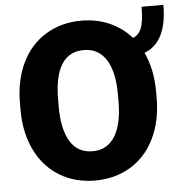

<svg xmlns="http://www.w3.org/2000/svg" viewBox="-54 -812 833 874"><g transform="rotate(-5 362.5 -375.0)"><path d="M657.2 -340.8Q657.2 -236.3 618.4 -156.2Q579.6 -76.2 508.5 -33.2Q437.5 9.8 346.7 9.8Q255.9 9.8 185.5 -32.2Q115.2 -74.2 75.9 -152.3Q36.6 -230.5 35.2 -332V-369.6Q35.2 -474.6 73.5 -554.2Q111.8 -633.8 182.9 -677.2Q253.9 -720.7 345.7 -720.7Q415.5 -720.7 473.6 -695.3Q531.7 -669.9 573.7 -622.1Q600.1 -631.3 612.5 -662.4Q625 -693.4 625 -759.8H724.6Q724.6 -588.9 620.1 -549.8Q656.7 -472.2 657.2 -371.6ZM482.9 -370.6Q482.9 -476.6 447.3 -531.5Q411.6 -586.4 345.7 -586.4Q217.3 -586.4 210 -393.1L209.5 -340.8Q209.5 -235.8 243.9 -179.9Q278.3 -124 346.7 -124Q412.1 -124 447.3 -179.2Q482.4 -234.4 482.9 -337.9Z"/></g></svg>

Font: Sadagaat-English
Style: Regular
Weight: 900
Designer: Ahmed alsheikh
Foundry: Ahmed alsheikh Design
Version: Version 2.137;January 17, 2018;FontCreator 11.0.0.2408 64-bi